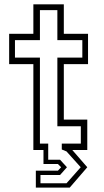

<svg xmlns="http://www.w3.org/2000/svg" viewBox="-20 -697 482 892"><path d="M146.5 174.5V96H249L264 80L249 65H182V0H135V-399H22.5V-540H135V-677H276.5V-540H389V-399H276.5V-141.5H385.5V0H316L385.5 80L304 174.5ZM168 154.5H289L355 80L289 6.5L267 -2.5V-30H355.5V-110.5H246.5V-429.5H362.5V-510.5H246.5V-650H165.5V-510.5H49.5V-429.5H165.5V-30H204V45H259L291 80L259 116H168Z"/></svg>

Font: Tourney Light
Style: Regular
Weight: 300
Version: Version 1.015